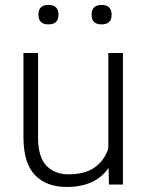

<svg xmlns="http://www.w3.org/2000/svg" viewBox="-20 -741 589 771"><path d="M174.3 -721.2Q214.8 -721.2 214.8 -682.1Q214.8 -643.1 174.3 -643.1Q134.3 -643.1 134.3 -682.1Q134.3 -721.2 174.3 -721.2ZM387.7 -721.2Q428.2 -721.2 428.2 -681.6Q428.2 -643.1 387.7 -643.1Q347.7 -643.1 347.7 -681.6Q347.7 -721.2 387.7 -721.2ZM417.5 0 416 -66.9Q363.3 9.8 248 9.8Q166.5 9.8 120.6 -37.8Q74.7 -85.4 74.2 -188V-528.3H132.8V-189.5Q132.8 -110.4 166.3 -75.7Q199.7 -41 254.9 -41Q321.3 -41 360.4 -68.8Q399.4 -96.7 415 -145V-528.3H473.6V0Z"/></svg>

Font: Mardoto Light
Style: Regular
Weight: 400
Designer: Christian Robertson, Vahan Hovhannisyan
Foundry: Google
Version: Version 1.000